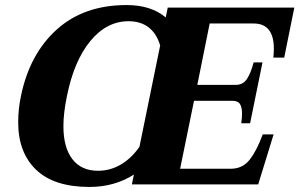

<svg xmlns="http://www.w3.org/2000/svg" viewBox="-20 -730 1185 760"><path d="M1062 -502Q1064 -520 1064 -537Q1064 -637 984 -637H810L761 -394H913Q942 -394 957.5 -417.5Q973 -441 984 -483H1019L970 -242H935Q938 -262 938 -281Q938 -305 930 -318Q922 -331 900 -331H748L693 -62H893Q940 -62 968 -97.5Q996 -133 1020 -198H1063L1002 0H502L510 -39Q433 10 334 10Q194 10 123 -58Q52 -126 52 -246Q52 -299 63 -350Q97 -516 204.5 -613Q312 -710 481 -710Q578 -710 636 -661L644 -700H1145L1105 -502ZM532 -149 614 -550Q600 -597 568.5 -621.5Q537 -646 489 -646Q402 -646 337.5 -567.5Q273 -489 245 -350Q231 -282 231 -231Q231 -146 266.5 -100Q302 -54 368 -54Q416 -54 458 -78.5Q500 -103 532 -149Z"/></svg>

Font: Taviraj
Style: Bold Italic
Weight: 700
Italic angle: -12°
Designer: Katatrad Team
Foundry: CadsonDemak
Version: Version 1.001